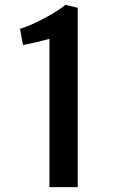

<svg xmlns="http://www.w3.org/2000/svg" viewBox="-20 -771 490 791"><path d="M300.3 0H183.6V-610.8Q124.5 -594.7 74.7 -585.4L62.5 -652.3Q106.9 -665.5 166.3 -697.8Q225.6 -730 249 -751H250L300.3 -738.8Z"/></svg>

Font: HaufeMerriweatherSans
Style: Regular
Weight: 400
Designer: Eben Sorkin ( eben@eyebytes.com )
Foundry: Eben Sorkin
Version: Version 1.56